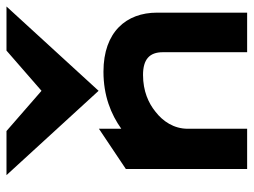

<svg xmlns="http://www.w3.org/2000/svg" viewBox="-115 -667 782 592"><g transform="rotate(-90 276.0 -371.0)"><path d="M292 -458 552 -742H416L292 -634L168 -742H32ZM533 -278C533 -372 474 -443 351 -443C277 -443 220 -420 175 -388V-457L51 -374V0H175V-183C175 -226 198 -260 228 -283C254 -304 291 -321 341 -321C389 -321 411 -301 411 -260V0H533Z"/></g></svg>

Font: Charger
Style: Hemi
Weight: 900
Designer: Jasper
Foundry: Cannot Into Space Fonts
Version: Version 0.99